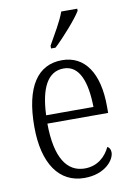

<svg xmlns="http://www.w3.org/2000/svg" viewBox="-87 -821 613 887"><g transform="rotate(-10 219.5 -378.0)"><path d="M188 -619V-606H209C254 -648 318 -721 339 -756V-766H264C248 -721 216 -669 188 -619ZM237 10C333 10 380 -49 380 -85C380 -100 373 -109 365 -113C345 -71 307 -33 246 -33C162 -33 112 -107 111 -267H396V-298C396 -455 334 -544 228 -544C114 -544 49 -451 49 -263C49 -89 119 10 237 10ZM334 -306H112C117 -431 153 -505 229 -505C303 -505 332 -424 334 -306Z"/></g></svg>

Font: Noto Serif Georgian Condensed Light
Style: Regular
Weight: 300
Width: 3
Designer: Monotype Design Team, Akaki Razmadze
Foundry: Google LLC
Version: Version 2.003